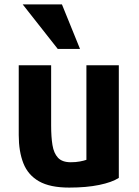

<svg xmlns="http://www.w3.org/2000/svg" viewBox="-20 -832 630 871"><path d="M343 -610 261 -812H83L242 -610ZM519 -25V-536H372V-107Q361 -103 342.5 -99.5Q324 -96 301 -96Q262 -96 243 -116.5Q224 -137 218 -174Q212 -211 212 -262V-536H65V-219Q65 -145 86 -91.5Q107 -38 157 -9.5Q207 19 294 19Q372 19 430 7Q488 -5 519 -25Z"/></svg>

Font: Repo Bold
Style: Bold
Weight: 700
Designer: Stefan Peev
Foundry: Context Ltd
Version: Version 1.502